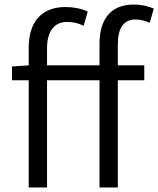

<svg xmlns="http://www.w3.org/2000/svg" viewBox="-20 -829 700 849"><path d="M33 -474H107V0H188V-474H420V0H501V-474H618V-540H501V-633C501 -705 527 -743 579 -743C599 -743 620 -738 642 -728L660 -791C635 -802 603 -809 572 -809C469 -809 420 -743 420 -635V-540H188V-616C188 -690 220 -732 276 -732C303 -732 326 -727 350 -715L368 -778C339 -791 305 -798 270 -798C163 -798 107 -731 107 -619V-540L33 -535Z"/></svg>

Font: ChiuKong Gothic MN Normal
Style: Regular
Weight: 350
Designer: Ryoko NISHIZUKA 西塚涼子 (kana, bopomofo & ideographs); Paul D. Hunt (Latin, Greek & Cyrillic); Sandoll Communications 산돌커뮤니
Foundry: Adobe
Version: Version 1.300